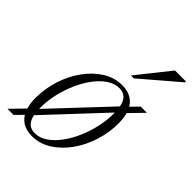

<svg xmlns="http://www.w3.org/2000/svg" viewBox="-223 -795 911 911"><g transform="rotate(45 232.0 -340.0)"><path d="M285 -464.5Q322.5 -464.5 348.2 -448.5Q374 -432.5 387.2 -401.2Q400.5 -370 400.5 -324.5Q400.5 -261 381.2 -201.2Q362 -141.5 327.8 -94Q293.5 -46.5 248.5 -18.2Q203.5 10 152 10Q114.5 10 88.5 -6.2Q62.5 -22.5 49.2 -54Q36 -85.5 36 -130.5Q36 -193.5 55.2 -253.2Q74.5 -313 108.8 -360.5Q143 -408 188 -436.2Q233 -464.5 285 -464.5ZM151.5 -9.5Q183.5 -9.5 213 -29.2Q242.5 -49 267.8 -82.8Q293 -116.5 311.8 -159.2Q330.5 -202 341 -248.5Q351.5 -295 351.5 -340Q351.5 -395 335.2 -420Q319 -445 285 -445Q253.5 -445 224 -425.2Q194.5 -405.5 169.2 -371.8Q144 -338 125 -295.2Q106 -252.5 95.5 -206Q85 -159.5 85 -115Q85 -60 101.5 -34.8Q118 -9.5 151.5 -9.5ZM418 -454.5H460L385 -377.5L369 -366.5L83.5 -61.5L69 -50.5L20 0H-21.5L53 -76.5L68 -87.5L355 -393L369.5 -404ZM281 -526 412 -690.5H486L485.5 -684.5L300.5 -526Z"/></g></svg>

Font: Newsreader 36pt Light
Style: Italic
Weight: 300
Italic angle: -17°
Designer: Hugues Gentile
Foundry: Production Type
Version: Version 1.003